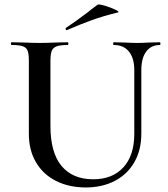

<svg xmlns="http://www.w3.org/2000/svg" viewBox="-20 -811 741 845"><path d="M481 -613Q478 -613 478 -619Q478 -625 481 -625L526 -624Q562 -622 586 -622Q604 -622 640 -624L684 -625Q686 -625 686 -619Q686 -613 684 -613Q645 -613 623.5 -584Q602 -555 602 -503V-223Q602 -151 571.5 -97.5Q541 -44 485.5 -15Q430 14 357 14Q284 14 227 -14.5Q170 -43 138.5 -96.5Q107 -150 107 -222V-544Q107 -574 101.5 -588Q96 -602 80 -607.5Q64 -613 31 -613Q28 -613 28 -619Q28 -625 31 -625L83 -624Q127 -622 154 -622Q184 -622 228 -624L278 -625Q281 -625 281 -619Q281 -613 278 -613Q245 -613 229 -607Q213 -601 207.5 -586.5Q202 -572 202 -542V-257Q202 -139 251 -80.5Q300 -22 390 -22Q475 -22 523 -74.5Q571 -127 571 -222V-503Q571 -555 547.5 -584Q524 -613 481 -613ZM274 -678Q270 -678 269 -682.5Q268 -687 271 -689Q304 -710 365 -756Q379 -768 409 -790Q414 -794 441 -786Q468 -778 488.5 -768Q509 -758 498 -756Q436 -741 384.5 -722.5Q333 -704 276 -679Z"/></svg>

Font: Cormorant Garamond SemiBold
Style: Regular
Weight: 600
Designer: Christian Thalmann (Catharsis Fonts)
Version: Version 3.000